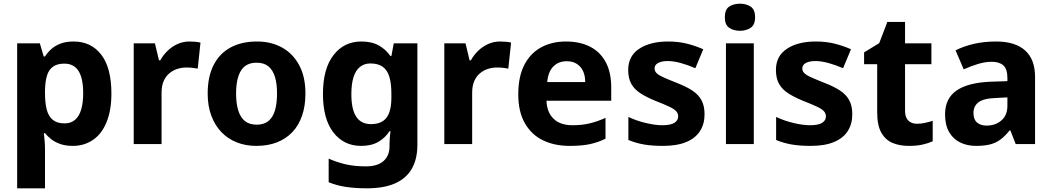

<svg xmlns="http://www.w3.org/2000/svg" viewBox="-20 -781 5703 1041"><path d="M379 -556Q474 -556 529 -484.5Q584 -413 584 -274Q584 -182 557.5 -118Q531 -54 483.5 -22Q436 10 375 10Q335 10 306 -0.5Q277 -11 257.5 -26.5Q238 -42 224 -59H218Q220 -41 222 -17.5Q224 6 224 31V240H73V-546H196L217 -475H224Q239 -498 259.5 -516Q280 -534 309.5 -545Q339 -556 379 -556ZM329 -436Q291 -436 268 -420Q245 -404 235 -372Q225 -340 224 -291V-275Q224 -223 233.5 -186.5Q243 -150 266.5 -131Q290 -112 330 -112Q364 -112 386.5 -131Q409 -150 420 -186.5Q431 -223 431 -276Q431 -357 405.5 -396.5Q380 -436 329 -436Z M1007 -556Q1022 -556 1039.5 -554.5Q1057 -553 1067 -550L1052 -409Q1041 -411 1026 -413Q1011 -415 990 -415Q967 -415 943.5 -408Q920 -401 900 -385Q880 -369 868 -343Q856 -317 856 -277V0H705V-546H820L842 -454H849Q865 -483 889 -506Q913 -529 943 -542.5Q973 -556 1007 -556Z M1636 -274Q1636 -206 1617.5 -153Q1599 -100 1564.5 -64Q1530 -28 1481 -9Q1432 10 1370 10Q1312 10 1264 -9Q1216 -28 1181 -64Q1146 -100 1126 -153Q1106 -206 1106 -274Q1106 -365 1138 -428Q1170 -491 1230 -523.5Q1290 -556 1373 -556Q1450 -556 1509 -523.5Q1568 -491 1602 -428Q1636 -365 1636 -274ZM1260 -274Q1260 -221 1271.5 -183Q1283 -145 1307.5 -125Q1332 -105 1372 -105Q1411 -105 1435.5 -125Q1460 -145 1471 -183Q1482 -221 1482 -274Q1482 -328 1470.5 -365Q1459 -402 1435 -421.5Q1411 -441 1371 -441Q1313 -441 1286.5 -398Q1260 -355 1260 -274Z M1939 -556Q1996 -556 2034 -534.5Q2072 -513 2097 -477H2102L2115 -546H2243V4Q2243 81 2213 133.5Q2183 186 2122.5 213Q2062 240 1969 240Q1906 240 1856 232.5Q1806 225 1762 207V79Q1807 99 1854.5 110Q1902 121 1964 121Q2027 121 2059.5 92Q2092 63 2092 12V-3Q2092 -15 2093.5 -35Q2095 -55 2097 -70H2092Q2069 -34 2031.5 -12Q1994 10 1938 10Q1844 10 1787.5 -63Q1731 -136 1731 -272Q1731 -408 1788 -482Q1845 -556 1939 -556ZM1988 -437Q1955 -437 1931.5 -418Q1908 -399 1896.5 -362Q1885 -325 1885 -270Q1885 -188 1911.5 -148Q1938 -108 1991 -108Q2021 -108 2042 -117Q2063 -126 2076 -143.5Q2089 -161 2095.5 -188Q2102 -215 2102 -252V-274Q2102 -329 2091 -365Q2080 -401 2055 -419Q2030 -437 1988 -437Z M2691 -556Q2706 -556 2723.5 -554.5Q2741 -553 2751 -550L2736 -409Q2725 -411 2710 -413Q2695 -415 2674 -415Q2651 -415 2627.5 -408Q2604 -401 2584 -385Q2564 -369 2552 -343Q2540 -317 2540 -277V0H2389V-546H2504L2526 -454H2533Q2549 -483 2573 -506Q2597 -529 2627 -542.5Q2657 -556 2691 -556Z M3049 -556Q3125 -556 3180 -527.5Q3235 -499 3264.5 -443.5Q3294 -388 3294 -308V-235H2943Q2945 -173 2981 -137.5Q3017 -102 3084 -102Q3135 -102 3177 -112Q3219 -122 3263 -142V-29Q3223 -9 3178.5 0.5Q3134 10 3068 10Q2987 10 2924.5 -20Q2862 -50 2826 -112.5Q2790 -175 2790 -269Q2790 -365 2822.5 -428.5Q2855 -492 2913.5 -524Q2972 -556 3049 -556ZM3053 -449Q3008 -449 2980 -420.5Q2952 -392 2947 -336H3153Q3153 -369 3142 -394Q3131 -419 3108.5 -434Q3086 -449 3053 -449Z M3800 -161Q3800 -109 3775.5 -70.5Q3751 -32 3701 -11Q3651 10 3574 10Q3516 10 3472 2.5Q3428 -5 3387 -22V-147Q3431 -126 3482 -114Q3533 -102 3570 -102Q3616 -102 3636.5 -115Q3657 -128 3657 -150Q3657 -165 3647 -177Q3637 -189 3610 -202Q3583 -215 3534 -234Q3485 -254 3452 -275.5Q3419 -297 3402.5 -327Q3386 -357 3386 -402Q3386 -477 3445.5 -516.5Q3505 -556 3603 -556Q3656 -556 3701.5 -545Q3747 -534 3793 -514L3750 -411Q3712 -428 3672 -439Q3632 -450 3601 -450Q3567 -450 3548 -439.5Q3529 -429 3529 -410Q3529 -396 3539.5 -385Q3550 -374 3576.5 -362Q3603 -350 3651 -331Q3700 -312 3733 -290.5Q3766 -269 3783 -238.5Q3800 -208 3800 -161Z M4067 -546V0H3916V-546ZM3992 -761Q4025 -761 4049.5 -745.5Q4074 -730 4074 -687Q4074 -646 4049.5 -630Q4025 -614 3992 -614Q3958 -614 3934 -630Q3910 -646 3910 -687Q3910 -730 3934 -745.5Q3958 -761 3992 -761Z M4601 -161Q4601 -109 4576.5 -70.5Q4552 -32 4502 -11Q4452 10 4375 10Q4317 10 4273 2.5Q4229 -5 4188 -22V-147Q4232 -126 4283 -114Q4334 -102 4371 -102Q4417 -102 4437.5 -115Q4458 -128 4458 -150Q4458 -165 4448 -177Q4438 -189 4411 -202Q4384 -215 4335 -234Q4286 -254 4253 -275.5Q4220 -297 4203.5 -327Q4187 -357 4187 -402Q4187 -477 4246.5 -516.5Q4306 -556 4404 -556Q4457 -556 4502.5 -545Q4548 -534 4594 -514L4551 -411Q4513 -428 4473 -439Q4433 -450 4402 -450Q4368 -450 4349 -439.5Q4330 -429 4330 -410Q4330 -396 4340.5 -385Q4351 -374 4377.5 -362Q4404 -350 4452 -331Q4501 -312 4534 -290.5Q4567 -269 4584 -238.5Q4601 -208 4601 -161Z M4952 -110Q4975 -110 4996.5 -115Q5018 -120 5037 -126V-15Q5013 -4 4981.5 3Q4950 10 4907 10Q4858 10 4819.5 -6Q4781 -22 4758.5 -61.5Q4736 -101 4736 -172V-433H4665V-497L4747 -547L4791 -662H4887V-546H5030V-433H4887V-181Q4887 -145 4904.5 -127.5Q4922 -110 4952 -110Z M5381 -556Q5484 -556 5538 -507.5Q5592 -459 5592 -364V0H5487L5458 -74H5454Q5431 -45 5406.5 -26Q5382 -7 5350 1.5Q5318 10 5272 10Q5224 10 5186 -8.5Q5148 -27 5126 -65Q5104 -103 5104 -161Q5104 -247 5166 -290Q5228 -333 5351 -338L5442 -341V-358Q5442 -407 5420 -426.5Q5398 -446 5358 -446Q5321 -446 5282 -434Q5243 -422 5205 -405L5161 -508Q5204 -530 5259.5 -543Q5315 -556 5381 -556ZM5385 -250Q5314 -248 5286 -227Q5258 -206 5258 -168Q5258 -133 5277.5 -116.5Q5297 -100 5329 -100Q5377 -100 5409.5 -128Q5442 -156 5442 -208V-253Z"/></svg>

Font: Noto Sans Khmer
Style: Bold
Weight: 700
Version: Version 2.003